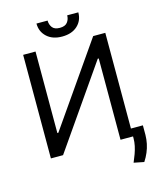

<svg xmlns="http://www.w3.org/2000/svg" viewBox="-154 -1012 1059 1302"><g transform="rotate(-15 376.0 -361.0)"><path d="M87.9 -727.1H174.8V-154.8H181.6L579.6 -727.1H664.6V0H576.7V-570.8H569.8L173.3 0H87.9ZM445.8 -908.7H523.9Q523.9 -851.1 484.1 -814.7Q444.3 -778.3 376.5 -778.3Q309.6 -778.3 269.8 -814.9Q230 -851.6 230 -908.7H308.1Q308.1 -880.9 323.5 -860.1Q338.9 -839.4 376.5 -839.4Q413.6 -839.4 429.7 -860.1Q445.8 -880.9 445.8 -908.7ZM748.5 -55.2V11.7Q748 43 741.9 72.8Q735.8 102.5 723.6 131.3Q711.4 160.2 693.4 187.5L622.1 173.3Q634.3 145 643.8 118.7Q653.3 92.3 658.9 66.2Q664.6 40 664.6 12.7V-55.2Z"/></g></svg>

Font: Sahel VF Regular
Style: Regular
Weight: 400
Foundry: Saber Rastikerdar (saber.rastikerdar@gmail.com)
Version: Version 3.4.0